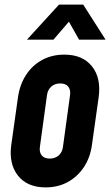

<svg xmlns="http://www.w3.org/2000/svg" viewBox="-20 -800 478 833"><path d="M178 13Q98.5 13 58 -38Q17.5 -89 29 -172L58 -378Q66 -433.5 93.2 -475.2Q120.5 -517 163 -540Q205.5 -563 259 -563Q338.5 -563 379 -512.2Q419.5 -461.5 408 -378L379 -172Q371.5 -116.5 344 -75Q316.5 -33.5 274 -10.2Q231.5 13 178 13ZM196 -112Q219.5 -112 234.8 -125.8Q250 -139.5 253 -162L284 -388Q287 -410.5 276 -424.2Q265 -438 241 -438Q218 -438 202.5 -424.2Q187 -410.5 184 -388L153 -162Q150 -139.5 161 -125.8Q172 -112 196 -112ZM97 -628 236 -780H341L438 -628H323L279 -706L212 -628Z"/></svg>

Font: Mohave Light
Style: Bold Italic
Weight: 700
Italic angle: -8°
Version: Version 2.003